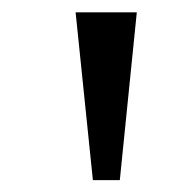

<svg xmlns="http://www.w3.org/2000/svg" viewBox="-20 -748 300 320"><path d="M134.8 -447.8 106 -727.5H208L179.7 -447.8Z"/></svg>

Font: Inter 18pt
Style: Regular
Weight: 400
Designer: Rasmus Andersson
Foundry: rsms
Version: Version 4.001;git-66647c0bb